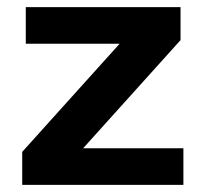

<svg xmlns="http://www.w3.org/2000/svg" viewBox="-20 -516 568 536"><path d="M484 -496V-404L212 -102H492V0H42V-92L314 -394H52V-496Z"/></svg>

Font: Space Grotesk Variable
Style: Regular
Weight: 400
Designer: Florian Karsten (Space Grotesk), Colophon Foundry (Space Mono)
Foundry: Florian Karsten
Version: Version 1.106